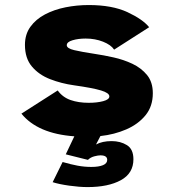

<svg xmlns="http://www.w3.org/2000/svg" viewBox="-20 -532 690 762"><path d="M327.5 210.5Q295.5 210.5 254.5 204.8Q213.5 199 189 191L228.5 111Q261 120.5 288 125.5Q315 130.5 342.5 130.5Q372 130.5 388.8 123.5Q405.5 116.5 405.5 102.5Q405.5 84.5 378.5 84.5Q369 84.5 354 88.5Q339 92.5 329 102.5L241 80.5L275 9Q129.5 -1.5 65 -81L209 -173Q228.5 -146 260 -135Q291.5 -124 332 -124Q365 -124 389.5 -130.5Q414 -137 414 -149.5Q414 -163 381 -173Q348 -183 273.5 -193.5Q223.5 -200.5 179 -217.8Q134.5 -235 106.8 -267.8Q79 -300.5 79 -354Q79 -395.5 100.5 -425.5Q122 -455.5 158.5 -474.8Q195 -494 240 -503Q285 -512 332 -512Q425 -512 485.8 -483.8Q546.5 -455.5 572 -424L433 -335Q420.5 -354 389 -366.5Q357.5 -379 320 -379Q290.5 -379 267.8 -372.2Q245 -365.5 245 -352.5Q245 -340 274.5 -333Q304 -326 357 -318Q391 -313 430.5 -304.2Q470 -295.5 505.5 -278.8Q541 -262 563.8 -234Q586.5 -206 586.5 -162Q586.5 -110 557.5 -74.5Q528.5 -39 481.2 -18.5Q434 2 378.5 8L361 41.5Q386 28 423 28Q458 28 483.8 44Q509.5 60 509.5 100Q509.5 156 459.5 183.2Q409.5 210.5 327.5 210.5Z"/></svg>

Font: Trispace ExtraBold
Style: Regular
Weight: 800
Designer: Tyler Finck
Foundry: Etcetera Type Company
Version: Version 1.210; ttfautohint (v1.8.3)